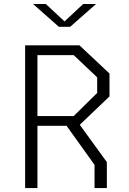

<svg xmlns="http://www.w3.org/2000/svg" viewBox="-20 -962 660 982"><path d="M129.5 -368.5H357L477 -486.5V-566.5L357 -680H129.5V-730H386.5L540 -586V-469L382.5 -318.5H129.5ZM108.5 -730H171.5V0H108.5ZM463.5 -119 299 -348.5H370L526.5 -133V0H463.5ZM281 -825H339L471 -941.5H405.5L310 -852.5L214.5 -941.5H149Z"/></svg>

Font: Monaspace Krypton Var
Style: Regular
Weight: 400
Designer: Riley Cran and the Lettermatic Team
Version: Version 1.101 (Monaspace Krypton Var)